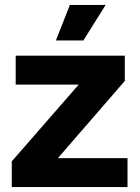

<svg xmlns="http://www.w3.org/2000/svg" viewBox="-20 -763 570 783"><path d="M28 0V-105L301 -418H44V-536H489V-433L216 -118H500V0ZM208 -598 265 -743H411L320 -598Z"/></svg>

Font: Mona Sans
Style: Bold
Weight: 700
Designer: Deni Anggara
Foundry: GitHub
Version: Version 2.000;Glyphs 3.2.3 (3260)